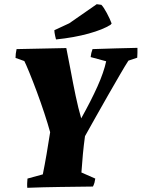

<svg xmlns="http://www.w3.org/2000/svg" viewBox="-20 -889 675 915"><path d="M110 6Q109 -5 109.5 -16Q110 -27 111 -38L184 -58Q193 -102 202 -154.5Q211 -207 219 -259Q208 -299 191 -350.5Q174 -402 155 -453Q136 -504 120 -543Q104 -582 96 -598L54 -613Q54 -633 59 -655Q117 -656 179 -657.5Q241 -659 296 -660Q306 -612 317 -552Q328 -492 340.5 -432.5Q353 -373 367 -325Q414 -409 444.5 -477Q475 -545 486 -597L412 -617Q414 -637 421 -655Q478 -657 533 -658.5Q588 -660 635 -661Q635 -649 635 -637.5Q635 -626 634 -614L592 -600Q577 -577 551.5 -533Q526 -489 495.5 -436Q465 -383 436 -331Q407 -279 385 -240Q379 -196 375 -154Q371 -112 368 -67L434 -38Q433 -29 430.5 -19.5Q428 -10 423 0Q344 1 265.5 2Q187 3 110 6ZM247 -701Q245 -709 243 -717Q241 -725 240 -733L239 -745L310 -778L441 -869L463 -866Q474 -855 489 -827Q504 -799 512 -777L507 -771Q471 -748 402.5 -729Q334 -710 247 -701Z"/></svg>

Font: Albura ExtraBold
Style: Italic
Weight: 758
Italic angle: -7°
Designer: Mercedes Jáuregui
Foundry: Omnibus-Type Team
Version: Version 1.000; ttfautohint (v1.8.3)